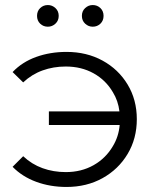

<svg xmlns="http://www.w3.org/2000/svg" viewBox="-20 -736 611 762"><path d="M244 -530Q324 -530 387 -495.5Q450 -461 486.5 -400.5Q523 -340 523 -263Q523 -186 486.5 -125Q450 -64 387 -29Q324 6 244 6Q179 6 123.5 -14.5Q68 -35 30 -74L72 -116Q106 -84 149 -68.5Q192 -53 241 -53Q303 -53 351.5 -80.5Q400 -108 428 -156Q451 -194 455 -240H174V-294H454Q449 -336 428 -370Q400 -418 351.5 -445Q303 -472 241 -472Q192 -472 149 -456.5Q106 -441 72 -409L30 -450Q68 -490 123.5 -510Q179 -530 244 -530ZM170 -630Q152 -630 139.5 -642Q127 -654 127 -673Q127 -692 139.5 -704Q152 -716 170 -716Q187 -716 200 -704Q213 -692 213 -673Q213 -654 200 -642Q187 -630 170 -630ZM348 -630Q331 -630 318 -642Q305 -654 305 -673Q305 -692 318 -704Q331 -716 348 -716Q366 -716 378.5 -704Q391 -692 391 -673Q391 -654 378.5 -642Q366 -630 348 -630Z"/></svg>

Font: Modern
Style: Small
Weight: 400
Designer: Julieta Ulanovsky
Foundry: Julieta Ulanovsky
Version: Version 8.000